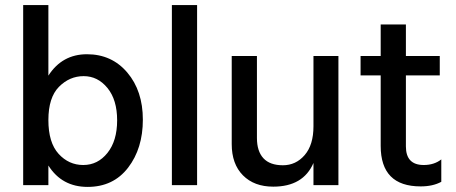

<svg xmlns="http://www.w3.org/2000/svg" viewBox="-20 -727 1792 754"><path d="M308.5 -428Q253 -428 211.5 -386Q170 -344 170 -255.5Q170 -167 210 -123Q250 -79 307 -79Q364 -79 402 -126.5Q440 -174 440 -254.5Q440 -335 402 -381.5Q364 -428 308.5 -428ZM170 0H71V-707H170V-430Q224 -514 321.5 -514Q419 -514 480 -442Q541 -370 541 -257Q541 -144 483 -68.5Q425 7 324 7Q223 7 170 -77Z M754 0H655V-707H754Z M1309 0H1211V-87Q1171 6 1053 6Q978 6 934 -38.5Q890 -83 890 -161V-507H989V-185Q989 -133 1014.5 -105.5Q1040 -78 1091 -78Q1142 -78 1176.5 -118Q1211 -158 1211 -231V-507H1309Z M1632 5Q1475 5 1475 -154V-431H1396V-507H1475V-631H1574V-507H1707V-431H1574V-152Q1574 -79 1644 -79Q1685 -79 1713 -101V-13Q1680 5 1632 5Z"/></svg>

Font: Hind Jalandhar Medium
Style: Regular
Weight: 500
Designer: Namrata Goyal
Foundry: Indian Type Foundry
Version: Version 0.702;PS 1.0;hotconv 1.0.81;makeotf.lib2.5.63406